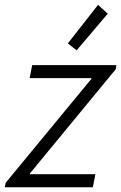

<svg xmlns="http://www.w3.org/2000/svg" viewBox="-23 -790 511 810"><path d="M1 -19 362.3 -457V-460.4H102.1L112.8 -515.1H467.8L465.3 -498L103.5 -58.6V-55.2H379.4L368.7 0H-2.9ZM263.2 -606.9 390.6 -769.5 431.6 -732.4 300.3 -577.6Z"/></svg>

Font: Reddit Sans Fudge Light Italic
Style: Regular
Weight: 300
Italic angle: -11.25°
Designer: Stephen Hutchings
Version: Version 1.013